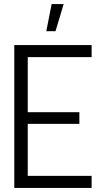

<svg xmlns="http://www.w3.org/2000/svg" viewBox="-20 -921 509 941"><path d="M429 0H50V-700H429V-641H116V-371H369V-314H116V-59H429ZM207 -768H252L292 -901H233Z"/></svg>

Font: Kulim Park Light
Style: Regular
Weight: 300
Designer: Noponies / Dale Sattler
Foundry: Noponies
Version: Version 1.000; ttfautohint (v1.8.3)